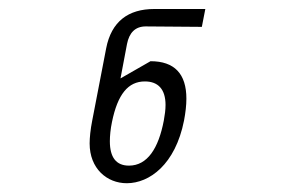

<svg xmlns="http://www.w3.org/2000/svg" viewBox="-20 -780 642 431"><path d="M181.2 -458C181.2 -401.9 219.7 -368.7 264.6 -368.7C315.4 -368.7 373.5 -410.6 393.1 -509.3C396.5 -527.3 398.4 -543.5 398.4 -558.6C398.4 -614.3 371.6 -642.6 317.9 -642.6L250.5 -604L265.1 -681.2C270 -706.1 283.2 -720.7 307.1 -720.7L433.1 -719.7L440.9 -759.8H326.2C268.1 -759.8 230 -731.9 218.3 -671.4L187 -509.3C183.1 -489.7 181.2 -470.7 181.2 -458ZM269.5 -408.2C240.7 -408.2 226.6 -426.8 226.6 -462.9C226.6 -474.6 228 -490.2 231.4 -506.3C244.1 -568.4 267.6 -597.2 305.2 -597.2C335 -597.2 351.6 -579.6 351.6 -544.4C351.6 -533.7 350.1 -522.5 347.7 -509.3C335.9 -447.3 311 -408.2 269.5 -408.2Z"/></svg>

Font: Hack
Style: Oblique
Weight: 400
Italic angle: -12°
Monospace: yes
Designer: Christopher Simpkins
Foundry: Christopher Simpkins
Version: Version 2.010